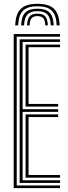

<svg xmlns="http://www.w3.org/2000/svg" viewBox="-20 -977 355 997"><path d="M174.5 -957.2Q233.8 -957.2 260.5 -931.1Q287.2 -905 289.8 -845H274.5Q272.2 -898.2 249 -921.4Q225.8 -944.5 174.5 -944.5Q123 -944.5 99.6 -921.4Q76.2 -898.2 74.2 -845H59Q61.2 -905 88.1 -931.1Q115 -957.2 174.5 -957.2ZM174.5 -931.8Q217.8 -931.8 237.5 -911.6Q257.2 -891.5 259 -845H243.8Q242.2 -884.5 226.1 -901.8Q210 -919 174.5 -919Q138.8 -919 122.6 -901.8Q106.5 -884.5 105 -845H89.8Q91.5 -891.5 111.1 -911.6Q130.8 -931.8 174.5 -931.8ZM174.5 -906.2Q202.2 -906.2 214.8 -892.1Q227.2 -878 228.5 -845H214.8Q214.8 -871 204.9 -882.2Q195 -893.5 174.8 -893.5Q154 -893.5 144.1 -882.2Q134.2 -871 134 -845H120.5Q121.5 -878 134 -892.1Q146.5 -906.2 174.5 -906.2ZM51.2 0V-800H292V-786.5H66.8V-13.8H292V0ZM112.8 -54.5V-382.8H282V-369H128.2V-68.2H292V-54.5ZM82 -27.2V-772.8H292V-759.2H97.5V-410H282V-396.2H97.5V-41H292V-27.2ZM112.8 -423.5V-745.5H292V-732H128.2V-437.2H282V-423.5Z"/></svg>

Font: Big Shoulders Inline Display Thin Medium
Style: Regular
Weight: 500
Version: Version 2.002